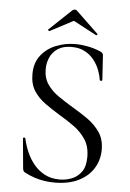

<svg xmlns="http://www.w3.org/2000/svg" viewBox="-56 -837 603 890"><g transform="rotate(5 245.5 -391.5)"><path d="M145.2 -508Q145.2 -466.8 165.5 -437.5Q185.8 -408.2 218.1 -386Q250.4 -363.8 286.2 -342.4Q323.4 -320.8 357.5 -296.7Q391.6 -272.6 414.1 -239.7Q436.6 -206.8 436.6 -158.8Q436.6 -111.4 412.9 -72.6Q389.2 -33.8 343.5 -10.9Q297.8 12 231 12Q207.4 12 183.7 8.4Q160 4.8 136.7 -3Q113.4 -10.8 90.2 -23.2Q85.4 -26.2 83.6 -30.5Q81.8 -34.8 81 -42.2L68.4 -178Q67.4 -183 72.9 -183.5Q78.4 -184 79.4 -180Q85.6 -149.8 98.8 -118.9Q112 -88 132.9 -62.2Q153.8 -36.4 183.8 -20.3Q213.8 -4.2 253.8 -4.2Q283.2 -4.2 310.6 -15Q338 -25.8 355.5 -50.8Q373 -75.8 373 -119.2Q373 -167.8 351.6 -200.5Q330.2 -233.2 297.2 -257.1Q264.2 -281 227.4 -302.4Q192.4 -323.8 159.6 -347.1Q126.8 -370.4 106.4 -401.9Q86 -433.4 86 -479.8Q86 -532.6 113.1 -567.3Q140.2 -602 183.1 -619Q226 -636 272 -636Q300 -636 330 -630.3Q360 -624.6 389 -612.4Q397.4 -609.2 400.7 -604.6Q404 -600 404 -594.8L411.2 -480.6Q411.2 -476.8 405.9 -476.5Q400.6 -476.2 399.4 -480Q396.6 -500 387.6 -524.3Q378.6 -548.6 361.8 -570.6Q345 -592.6 319 -606.9Q293 -621.2 256.2 -621.2Q216.8 -621.2 192.3 -604.8Q167.8 -588.4 156.5 -562.9Q145.2 -537.4 145.2 -508ZM141 -692.4 244 -790Q249 -795 256 -795Q263 -795 267 -790L369 -692.4Q372 -691.4 369 -687.9Q366 -684.4 364 -685.4L256 -742.8L147 -685.4Q146 -684.4 142.5 -687.9Q139 -691.4 141 -692.4Z"/></g></svg>

Font: Cormorant Light
Style: Regular
Weight: 300
Designer: Christian Thalmann (Catharsis Fonts)
Foundry: Catharsis Fonts
Version: Version 4.000